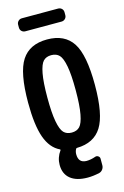

<svg xmlns="http://www.w3.org/2000/svg" viewBox="-164 -990 827 1280"><g transform="rotate(-15 250.0 -350.0)"><path d="M194.8 -118.7Q214.8 -97.7 250 -97.7Q285.2 -97.7 305.2 -118.7Q325.2 -139.6 336.4 -199.2Q347.7 -258.8 347.7 -364.7Q347.7 -470.7 336.4 -530.3Q325.2 -589.8 305.2 -610.8Q285.2 -631.8 250 -631.8Q214.8 -631.8 194.8 -610.8Q174.8 -589.8 163.6 -530.3Q152.3 -470.7 152.3 -364.7Q152.3 -258.8 163.6 -199.2Q174.8 -139.6 194.8 -118.7ZM480.5 -365.2Q480.5 -161.1 427.2 -76.7Q374 7.8 256.8 9.8Q252 9.8 249 14.6Q240.2 31.2 240.2 49.8Q240.2 109.4 294.9 110.4Q325.2 110.4 358.4 98.6Q369.1 94.7 379.4 101.6Q389.6 108.4 389.6 120.1V165Q389.6 180.7 380.4 193.4Q371.1 206.1 356.4 210Q313.5 219.7 275.4 219.7Q198.2 219.7 156.7 186Q115.2 152.3 115.2 89.8Q115.2 39.1 146.5 -3.9Q148.4 -7.8 144.5 -9.8Q80.1 -40 49.8 -125Q19.5 -210 19.5 -365.2Q19.5 -572.3 74.2 -656.2Q128.9 -740.2 250 -740.2Q371.1 -740.2 425.8 -656.2Q480.5 -572.3 480.5 -365.2ZM125 -919.9H375Q389.6 -919.9 399.9 -910.2Q410.2 -900.4 410.2 -884.8V-865.2Q410.2 -850.6 399.9 -840.3Q389.6 -830.1 375 -830.1H125Q110.4 -830.1 100.1 -839.8Q89.8 -849.6 89.8 -865.2V-884.8Q89.8 -899.4 100.1 -909.7Q110.4 -919.9 125 -919.9Z"/></g></svg>

Font: Rounded-L Mgen+ 1mn bold
Style: Bold
Weight: 700
Designer: [Source Han Sans]
Ryoko NISHIZUKA  (kana & ideographs); Paul D. Hunt (Latin, Greek & Cyrillic); Wenlong ZHANG  (bopomofo
Version: Version 1.059.20150602